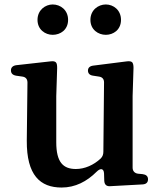

<svg xmlns="http://www.w3.org/2000/svg" viewBox="-20 -817 716 860"><path d="M256 23C317 23 369 -4 413 -48C430 -65 445 -63 446 -40L447 -7C448 10 457 18 473 17L619 9C635 8 643 0 643 -14C643 -28 634 -35 619 -37L598 -39C583 -41 574 -51 574 -66V-386L578 -513C578 -526 576 -532 573 -537C569 -542 560 -544 547 -542L397 -523C382 -521 374 -513 374 -501C374 -488 382 -480 397 -478L423 -474C438 -472 446 -463 446 -448L443 -138C443 -126 440 -116 431 -107C400 -78 360 -60 320 -60C263 -60 232 -90 232 -180V-386L236 -512C236 -524 235 -532 231 -537C227 -542 219 -544 205 -542L53 -525C38 -523 29 -515 29 -502C29 -489 36 -481 52 -478L80 -474C95 -472 103 -463 103 -447L100 -187C99 -32 160 23 256 23ZM148 -728C148 -684 183 -661 216 -661C251 -661 285 -684 285 -728C285 -772 251 -797 216 -797C183 -797 148 -772 148 -728ZM385 -728C385 -684 420 -661 454 -661C488 -661 522 -684 522 -728C522 -772 488 -797 454 -797C420 -797 385 -772 385 -728Z"/></svg>

Font: 寒蝉锦书宋Pro Soft
Style: Regular
Weight: 700
Designer: 寒蝉锦书宋{Warren} 思源宋体{Ryoko NISHIZUKA 西塚涼子 (kana & ideographs); Frank Grießhammer (Latin, Greek & Cyrillic); Wenlong ZHANG 
Foundry: Adobe & ChillType
Version: Version 2.000;Glyphs 3.1.1 (3135)